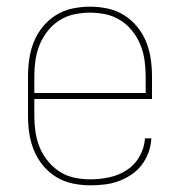

<svg xmlns="http://www.w3.org/2000/svg" viewBox="-20 -548 540 576"><path d="M251 8Q224 8 198 2.5Q172 -3 149.5 -16.5Q127 -30 109.5 -51Q92 -72 82 -96.5Q72 -121 68 -147Q64 -173 64 -200V-320Q64 -346 68 -372.5Q72 -399 82 -423.5Q92 -448 109 -468.5Q126 -489 148.5 -503Q171 -517 197.5 -522.5Q224 -528 250 -528Q276 -528 302.5 -522.5Q329 -517 351.5 -503Q374 -489 391 -468.5Q408 -448 418 -423.5Q428 -399 432 -372.5Q436 -346 436 -320V-251H83V-200Q83 -176 86.5 -152Q90 -128 99 -106Q108 -84 123.5 -65Q139 -46 159 -33Q179 -20 203 -15Q227 -10 251 -10Q279 -10 307.5 -16Q336 -22 360 -37.5Q384 -53 398.5 -78.5Q413 -104 415 -133H434Q433 -111 425.5 -90.5Q418 -70 405 -53Q392 -36 374 -24Q356 -12 335.5 -4.5Q315 3 293.5 5.5Q272 8 251 8ZM83 -269H417V-320Q417 -344 413.5 -368Q410 -392 401 -414Q392 -436 377 -455Q362 -474 341.5 -487Q321 -500 297.5 -505Q274 -510 250 -510Q226 -510 202.5 -505Q179 -500 158.5 -487Q138 -474 123 -455Q108 -436 99 -414Q90 -392 86.5 -368Q83 -344 83 -320Z"/></svg>

Font: Zed Mono Thin
Style: Regular
Weight: 100
Monospace: yes
Designer: Belleve Invis
Foundry: Belleve Invis
Version: Version 1.0.0; ttfautohint (v1.8.4)